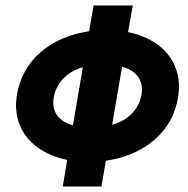

<svg xmlns="http://www.w3.org/2000/svg" viewBox="-20 -580 687 700"><path d="M41 -230C23 -106 103 -22 225 3L209 100H350L366 6C506 -14 611 -99 630 -230C648 -353 569 -438 447 -463L464 -560H321L305 -466C165 -446 60 -360 41 -230ZM495 -230C483 -177 445 -141 389 -125L425 -337C479 -322 506 -285 495 -230ZM177 -230C189 -283 227 -319 282 -335L246 -123C193 -138 165 -174 177 -230Z"/></svg>

Font: Jost*
Style: Bold Italic
Weight: 700
Italic angle: -10°
Version: Version 3.7